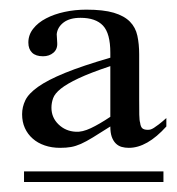

<svg xmlns="http://www.w3.org/2000/svg" viewBox="-20 -689 359 390"><path d="M204.1 -554.7Q163.1 -541 139.4 -529.8Q115.7 -518.6 103.5 -508.8Q91.3 -499 87.9 -489.5Q84.5 -480 84.5 -470.2Q84.5 -450.2 98.9 -436.3Q113.3 -422.4 133.8 -421.4Q147 -420.4 164.6 -428.7Q182.1 -437 204.1 -451.7ZM28.8 -319.3V-340.8H312V-319.3ZM317.9 -432.1Q278.8 -388.7 241.7 -388.7Q233.9 -388.7 227.1 -390.6Q220.2 -392.6 215.1 -397.7Q210 -402.8 207 -411.1Q204.1 -419.4 204.1 -432.1Q182.6 -418.5 168.7 -409.9Q154.8 -401.4 144.3 -396.7Q133.8 -392.1 124.3 -390.4Q114.7 -388.7 102.1 -388.7Q85 -388.7 70.8 -393.6Q56.6 -398.4 46.4 -407.5Q36.1 -416.5 30.5 -429Q24.9 -441.4 24.9 -457Q24.9 -471.7 31.5 -485.4Q38.1 -499 57.4 -512.7Q76.7 -526.4 111.8 -540.8Q147 -555.2 204.1 -571.8V-582Q204.1 -621.1 189.2 -637Q174.3 -652.8 143.6 -652.8Q121.6 -652.8 109.1 -643.3Q96.7 -633.8 95.2 -619.6L96.2 -602.5Q97.2 -589.4 88.6 -582Q80.1 -574.7 67.4 -574.7Q52.7 -574.7 45.2 -582Q37.6 -589.4 37.6 -602.5Q37.6 -618.2 47.4 -630.6Q57.1 -643.1 73.5 -651.6Q89.8 -660.2 111.1 -664.8Q132.3 -669.4 155.3 -669.4Q189.9 -669.4 211.2 -663.1Q232.4 -656.7 243.9 -645Q255.4 -633.3 259 -616.5Q262.7 -599.6 262.7 -578.6V-486.8Q262.7 -468.3 262.9 -456.1Q263.2 -443.8 264.6 -439.9Q265.6 -431.6 269 -428.5Q272.5 -425.3 280.3 -425.3Q283.2 -425.3 285.9 -426Q288.6 -426.8 292.5 -429.2Q296.4 -431.6 302.5 -436.3Q308.6 -440.9 317.9 -449.2Z"/></svg>

Font: Doulos SIL Am
Style: Regular
Weight: 400
Designer: Walt Agee, Victor Gaultney, Peter Martin, Debbi Hosken, Becca Hirsbrunner
Foundry: SIL International
Version: Version 5.000